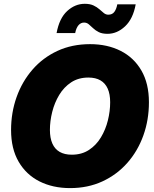

<svg xmlns="http://www.w3.org/2000/svg" viewBox="-20 -968 800 999"><path d="M344.7 10.7Q254.9 10.7 185.5 -24.2Q116.2 -59.1 76.9 -126.7Q37.6 -194.3 37.6 -291.5Q37.6 -382.3 66.4 -463.1Q95.2 -543.9 149.2 -606Q203.1 -668 278.8 -703.1Q354.5 -738.3 448.7 -738.3Q538.1 -738.3 607.2 -703.6Q676.3 -668.9 715.6 -601.3Q754.9 -533.7 754.9 -436Q754.9 -343.8 725.8 -262.9Q696.8 -182.1 642.6 -120.6Q588.4 -59.1 512.9 -24.2Q437.5 10.7 344.7 10.7ZM353.5 -163.1Q405.3 -163.1 443.1 -188Q481 -212.9 505.4 -253.7Q529.8 -294.4 541.5 -342.3Q553.2 -390.1 553.2 -436Q553.2 -478 540.5 -506.6Q527.8 -535.2 502.7 -549.8Q477.5 -564.5 439.9 -564.5Q388.2 -564.5 350.3 -539.6Q312.5 -514.6 288.1 -474.1Q263.7 -433.6 251.7 -385.7Q239.7 -337.9 239.7 -292Q239.7 -250 252.4 -221.2Q265.1 -192.4 290.5 -177.7Q315.9 -163.1 353.5 -163.1ZM539.6 -792Q511.7 -792 494.1 -800.8Q476.6 -809.6 464.4 -821.3Q452.1 -833 441.7 -841.8Q431.2 -850.6 417.5 -850.6Q400.4 -850.6 388.4 -836.7Q376.5 -822.8 371.1 -795.9H274.4Q288.6 -873 329.6 -910.6Q370.6 -948.2 420.9 -948.2Q448.2 -948.2 466.3 -939.7Q484.4 -931.2 497.1 -919.9Q509.8 -908.7 520.3 -900.1Q530.8 -891.6 543.5 -891.6Q564 -891.6 574.7 -905.8Q585.4 -919.9 590.3 -945.3H686Q672.4 -870.1 630.9 -831.1Q589.4 -792 539.6 -792Z"/></svg>

Font: Inter 24pt Black
Style: Italic
Weight: 900
Italic angle: -9.3988°
Designer: Rasmus Andersson
Foundry: rsms
Version: Version 4.001;git-66647c0bb